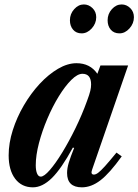

<svg xmlns="http://www.w3.org/2000/svg" viewBox="-20 -812 608 843"><path d="M124.5 10.5Q75 10.5 46.5 -27.2Q18 -65 18 -130Q18 -183.5 36 -240.2Q54 -297 84.8 -349.5Q115.5 -402 154.2 -443.8Q193 -485.5 234.8 -510Q276.5 -534.5 316 -534.5Q375.5 -534.5 407.5 -488L421 -524.5H542.5L384.5 -67.5Q376.5 -45.5 392.5 -45.5Q400.5 -45.5 411.2 -53.5Q422 -61.5 440.8 -82.2Q459.5 -103 491.5 -142L514.5 -125.5Q461.5 -51.5 421.2 -20.5Q381 10.5 339.5 10.5Q274.5 10.5 274.5 -52.5Q274.5 -73 282 -98Q289.5 -123 305.5 -162.5L300 -164Q249 -70.5 207.5 -30Q166 10.5 124.5 10.5ZM159 -36.5Q173.5 -36.5 198.8 -65.5Q224 -94.5 253.5 -142.8Q283 -191 311.8 -250Q340.5 -309 362 -368.5Q373 -398 376.5 -413.2Q380 -428.5 380 -441Q380 -488 342 -488Q320 -488 292.8 -460.8Q265.5 -433.5 238 -388.8Q210.5 -344 187.8 -290.5Q165 -237 151 -183.5Q137 -130 137 -86.5Q137 -63.5 142.8 -50Q148.5 -36.5 159 -36.5ZM504.5 -665.5Q480 -665.5 466.2 -681.8Q452.5 -698 452.5 -723Q452.5 -751 471.2 -771.8Q490 -792.5 514 -792.5Q535.5 -792.5 551.8 -776.5Q568 -760.5 568 -736.5Q568 -709 548.5 -687.2Q529 -665.5 504.5 -665.5ZM338.5 -665.5Q314.5 -665.5 300.8 -681.8Q287 -698 287 -723Q287 -751 305.8 -771.8Q324.5 -792.5 348 -792.5Q369.5 -792.5 386 -776.5Q402.5 -760.5 402.5 -736.5Q402.5 -709 382.8 -687.2Q363 -665.5 338.5 -665.5Z"/></svg>

Font: Libre Caslon Condensed Bold
Style: Italic
Weight: 700
Italic angle: -22.583°
Designer: Pablo Impallari, Rodrigo Fuenzalida, Katja Schimmel, Ertekin Erdin
Foundry: Pablo Impallari, Rodrigo Fuenzalida
Version: Version 2.000; ttfautohint (v1.8.4.7-5d5b);gftools[0.9.33]